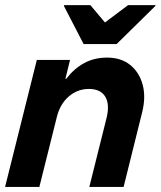

<svg xmlns="http://www.w3.org/2000/svg" viewBox="-20 -736 633 756"><path d="M0 0 125 -500H255.8L237.5 -425.8H240.8Q272.5 -466.7 312.1 -487.9Q351.7 -509.2 401.7 -509.2Q456.7 -509.2 492.5 -480.4Q528.3 -451.7 541.7 -402.5Q555 -353.3 539.2 -291.7L466.7 0H331.7L400 -273.3Q412.5 -325.8 394.2 -355.8Q375.8 -385.8 330 -385.8Q285 -385.8 250.4 -355.8Q215.8 -325.8 203.3 -273.3L135 0ZM309.2 -562.5 231.7 -712.5 232.5 -715.8H335.8L393.3 -647.5L484.2 -715.8H592.5L591.7 -712.5L439.2 -562.5Z"/></svg>

Font: Funnel Sans
Style: Bold Italic
Weight: 700
Italic angle: -14.036°
Designer: NORD ID, Kristian Moeller
Foundry: Dicotype
Version: Version 1.000